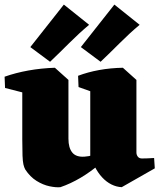

<svg xmlns="http://www.w3.org/2000/svg" viewBox="-20 -798 696 836"><path d="M243 17Q224 19 195.5 13Q167 7 139 -10.5Q111 -28 90 -60Q85 -69 82 -82Q79 -95 78 -121Q77 -147 77 -191V-449L219 -503L278 -450V-194Q278 -154 295 -133.5Q312 -113 349 -116Q385 -118 422.5 -140Q460 -162 497 -188L498 -167Q460 -123 417.5 -86.5Q375 -50 331 -24Q287 2 243 17ZM2 -415 0 -464Q48 -481 103.5 -491Q159 -501 219 -503L214 -417L127 -383ZM510 17Q487 16 465 5Q443 -6 424.5 -26Q406 -46 392 -74L373 -77V-449L515 -503L574 -450V-134Q574 -124 580 -116Q586 -108 598 -108Q610 -108 621.5 -108.5Q633 -109 651 -110L654 -65ZM322 -419 320 -468Q362 -484 411.5 -493Q461 -502 515 -503L510 -417L423 -383ZM418 -529 332 -593 478 -778 588 -690Q545 -654 501.5 -610.5Q458 -567 418 -529ZM198 -529 112 -593 258 -778 368 -690Q325 -654 281.5 -610.5Q238 -567 198 -529Z"/></svg>

Font: Eczar ExtraBold
Style: Regular
Weight: 800
Designer: Vaibhav Singh
Foundry: Rosetta Type Foundry
Version: Version 2.000